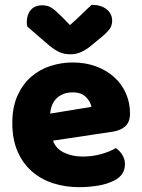

<svg xmlns="http://www.w3.org/2000/svg" viewBox="-20 -760 590 796"><path d="M309 16Q250 16 199.5 -0.5Q149 -17 111.5 -50Q74 -83 52.5 -133Q31 -183 31 -250Q31 -316 52.5 -363.5Q74 -411 109 -441.5Q144 -472 189 -486.5Q234 -501 281 -501Q334 -501 377.5 -485Q421 -469 452.5 -441Q484 -413 501.5 -374Q519 -335 519 -289Q519 -255 500 -237Q481 -219 447 -214L200 -177Q211 -144 245 -127.5Q279 -111 323 -111Q364 -111 400.5 -121.5Q437 -132 460 -146Q476 -136 487 -118Q498 -100 498 -80Q498 -35 456 -13Q424 4 384 10Q344 16 309 16ZM281 -377Q257 -377 239.5 -369Q222 -361 211 -348.5Q200 -336 194.5 -320.5Q189 -305 188 -289L359 -317Q356 -337 337 -357Q318 -377 281 -377ZM270 -656Q303 -685 322 -704Q341 -723 360 -740Q399 -740 422 -721.5Q445 -703 445 -674Q445 -654 434 -639Q423 -624 397 -603L352 -566Q334 -552 314.5 -543.5Q295 -535 273 -535Q259 -535 248 -537Q237 -539 225 -544.5Q213 -550 199 -560Q185 -570 167 -586L93 -650Q92 -655 91.5 -659Q91 -663 91 -668Q91 -699 107.5 -718.5Q124 -738 155 -738Q178 -738 194 -727.5Q210 -717 236 -691Z"/></svg>

Font: Baloo Thambi
Style: Regular
Weight: 400
Designer: Aadarsh Rajan and Ek Type
Foundry: Ek Type
Version: Version 1.443;PS 1.000;hotconv 16.6.51;makeotf.lib2.5.65220;